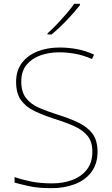

<svg xmlns="http://www.w3.org/2000/svg" viewBox="-20 -972 583 1002"><path d="M489 -180Q489 -116 456.5 -73.5Q424 -31 369.5 -10.5Q315 10 250 10Q181 10 136.5 0.5Q92 -9 56 -19V-48Q96 -34 143.5 -24.5Q191 -15 252 -15Q309 -15 356.5 -32.5Q404 -50 433 -86.5Q462 -123 462 -181Q462 -231 438 -261.5Q414 -292 369.5 -312.5Q325 -333 263 -352Q205 -371 160 -392.5Q115 -414 89.5 -449.5Q64 -485 64 -544Q64 -604 94.5 -644Q125 -684 176.5 -704Q228 -724 291 -724Q338 -724 382.5 -715.5Q427 -707 471 -687L460 -664Q414 -684 371.5 -691.5Q329 -699 289 -699Q236 -699 191 -683Q146 -667 118.5 -633.5Q91 -600 91 -546Q91 -492 116 -460Q141 -428 183.5 -409.5Q226 -391 277 -375Q341 -355 388.5 -332.5Q436 -310 462.5 -274.5Q489 -239 489 -180ZM397 -945Q371 -911 330 -868Q289 -825 249 -792H228V-798Q251 -818 277.5 -846Q304 -874 328.5 -902.5Q353 -931 367 -952H397Z"/></svg>

Font: Noto Sans Bengali UI Thin
Style: Regular
Weight: 100
Designer: Jelle Bosma - Monotype Design Team
Foundry: Monotype Imaging Inc.
Version: Version 2.003; ttfautohint (v1.8.4.7-5d5b)